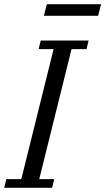

<svg xmlns="http://www.w3.org/2000/svg" viewBox="-41 -890 499 910"><path d="M-11 -41H60L213 -657H142L152 -698H379L369 -657H298L145 -41H216L206 0H-21ZM181 -870H438L424 -815H167Z"/></svg>

Font: IBM Plex Serif
Style: Italic
Weight: 400
Italic angle: -14°
Designer: Mike Abbink, Paul van der Laan, Pieter van Rosmalen
Foundry: Bold Monday
Version: Version 3.001